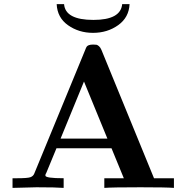

<svg xmlns="http://www.w3.org/2000/svg" viewBox="-20 -915 909 935"><path d="M41 0V-47H62Q114 -47 128 -52Q142 -57 147 -70L395 -672Q399 -683 402 -687.5Q405 -692 412.5 -695Q420 -698 434 -698Q445 -698 450 -697Q455 -696 462 -690Q469 -684 474 -672L730 -47H827V0Q792 -3 664 -3Q526 -3 488 0V-47H583L523 -193H255L205 -72Q201 -68 201 -60Q201 -47 290 -47V0Q253 -3 158 -3Q155 -3 41 0ZM256 -895H292Q298 -818 435 -818Q568 -818 575 -895H611Q608 -830 555.5 -792.5Q503 -755 433 -755Q364 -755 311.5 -792Q259 -829 256 -895ZM275 -240H503L389 -518Z"/></svg>

Font: CMU Serif
Style: Bold
Weight: 700
Version: Version 0.7.0